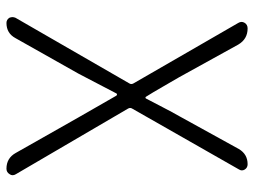

<svg xmlns="http://www.w3.org/2000/svg" viewBox="-114 -654 769 580"><g transform="rotate(90 270.0 -364.5)"><path d="M49.8 0Q40 0 34.2 -8.8Q32.2 -13.7 32.2 -18.1Q32.2 -22.5 34.2 -27.3L232.4 -371.1Q236.3 -377 232.4 -383.8L49.8 -700.2Q43.9 -710 49.3 -719.2Q54.7 -728.5 66.4 -728.5Q98.6 -728.5 115.2 -700.2L213.9 -521.5Q223.6 -504.9 242.2 -472.7Q260.7 -440.4 272.5 -421.9Q273.4 -419.9 275.4 -419.9Q277.3 -419.9 278.3 -421.9Q287.1 -438.5 303.7 -470.7Q320.3 -502.9 331.1 -521.5L430.7 -702.1Q446.3 -728.5 476.6 -728.5Q487.3 -728.5 492.7 -719.7Q498 -710.9 492.2 -702.1L308.6 -379.9Q304.7 -374 308.6 -367.2L506.8 -28.3Q509.8 -23.4 509.8 -18.6Q509.8 -13.7 506.8 -9.8Q501 0 490.2 0Q458 0 442.4 -28.3L335 -217.8Q290 -296.9 269.5 -332Q267.6 -334 265.6 -334Q263.7 -334 262.7 -332Q212.9 -237.3 203.1 -217.8L95.7 -27.3Q81.1 0 49.8 0Z"/></g></svg>

Font: Gen Jyuu Gothic P Light
Style: Regular
Weight: 200
Designer: [Source Han Sans]
Ryoko NISHIZUKA  (kana & ideographs); Paul D. Hunt (Latin, Greek & Cyrillic); Wenlong ZHANG  (bopomofo
Version: Version 1.002.20150607